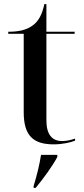

<svg xmlns="http://www.w3.org/2000/svg" viewBox="-20 -690 407 931"><path d="M241 10C283 10 326 0 344 -8V-18C321 -10 300 -6 282 -6C231 -6 205 -39 205 -107V-526H342V-536H205V-670H195C185 -622 168 -588 139 -567C110 -545 72 -536 20 -536V-526H95V-146C95 -30 143 10 241 10ZM143 212V221H153C192 174 236 113 258 71V61H179C171 111 159 160 143 212Z"/></svg>

Font: Noto Serif Display Medium
Style: Regular
Weight: 500
Designer: Monotype Design Team
Foundry: Monotype Imaging Inc.
Version: Version 2.009